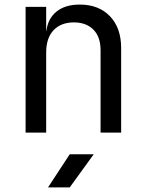

<svg xmlns="http://www.w3.org/2000/svg" viewBox="-20 -580 640 840"><path d="M92 0V-550H182V-445H183Q190 -500 228 -530Q266 -560 329 -560Q412 -560 461 -509Q510 -458 510 -370V0H420V-360Q420 -419 388.5 -450.5Q357 -482 303 -482Q247 -482 214.5 -448Q182 -414 182 -350V0ZM190 240 285 95H390L285 240Z"/></svg>

Font: NKDuy Mono
Style: Regular
Weight: 400
Monospace: yes
Designer: NKDuy
Foundry: NKDuy
Version: Version 2.251; ttfautohint (v1.8.4.7-5d5b)